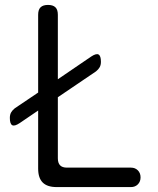

<svg xmlns="http://www.w3.org/2000/svg" viewBox="-20 -760 640 780"><path d="M210 0Q172 0 153.5 -18.5Q135 -37 135 -75V-311L60 -260Q39 -246 29.5 -251.5Q20 -257 20 -281Q20 -294 25 -303Q30 -312 40 -320L135 -384V-700Q135 -721 145 -730.5Q155 -740 175 -740Q195 -740 205 -730.5Q215 -721 215 -700V-438L350 -530Q371 -544 380.5 -538.5Q390 -533 390 -509Q390 -496 385 -487Q380 -478 370 -470L215 -365V-117Q215 -98 224 -88.5Q233 -79 252 -79H512Q529 -79 540 -68Q551 -57 551 -39.5Q551 -22 540 -11Q529 0 512 0Z"/></svg>

Font: Maple Mono NL Light
Style: Regular
Weight: 300
Monospace: yes
Designer: subframe7536
Version: Version 7.000